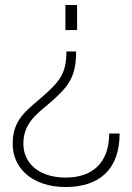

<svg xmlns="http://www.w3.org/2000/svg" viewBox="-20 -540 532 772"><path d="M286 -333H247C247 -243 220 -211 141 -143C70 -84 31 -47 31 39C31 137 111 212 244 212C376 212 461 144 461 -3H419C419 119 347 174 244 174C140 174 74 119 74 38C74 -41 123 -78 173 -120C256 -191 286 -229 286 -333ZM243 -419H290V-520H243Z"/></svg>

Font: Aspekta 150
Style: Regular
Weight: 150
Designer: Ivo Dolenc
Version: Version 2.000